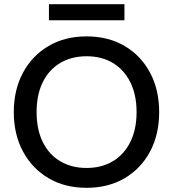

<svg xmlns="http://www.w3.org/2000/svg" viewBox="-20 -886 828 918"><path d="M394 12Q290 12 212 -34Q134 -80 90 -161.5Q46 -243 46 -350Q46 -457 90 -538.5Q134 -620 212 -666Q290 -712 394 -712Q498 -712 576 -666Q654 -620 697.5 -538.5Q741 -457 741 -350Q741 -243 697.5 -161.5Q654 -80 576 -34Q498 12 394 12ZM394 -83Q466 -83 519.5 -115Q573 -147 603 -207Q633 -267 633 -350Q633 -433 603 -493Q573 -553 519.5 -585Q466 -617 394 -617Q322 -617 268 -585Q214 -553 184.5 -493Q155 -433 155 -350Q155 -267 184.5 -207Q214 -147 268 -115Q322 -83 394 -83ZM214 -789V-866H575V-789Z"/></svg>

Font: Ultramarine Medium
Style: Regular
Weight: 500
Designer: Colophon Foundry, Jonny Pinhorn
Foundry: Colophon Foundry
Version: Version 1.200; ttfautohint (v1.8.3)